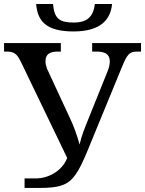

<svg xmlns="http://www.w3.org/2000/svg" viewBox="-20 -926 715 946"><path d="M655.8 -671.9H674.8V-713.9H434.1V-671.9H455.1C499.5 -671.9 521 -657.7 521 -623C521 -611.8 518.1 -596.2 512.2 -580.1L418 -346.2C397.5 -295.4 381.3 -256.3 372.1 -213.9C360.8 -254.9 344.7 -303.2 321.8 -350.1L211.9 -586.9C206.5 -602.1 204.1 -612.8 204.1 -624C204.1 -657.2 223.6 -671.9 264.2 -671.9H279.8V-713.9H0V-671.9H13.2C52.2 -671.9 64.9 -658.2 84 -619.1L311 -147.9C288.6 -87.4 222.7 -46.9 155.8 -46.9H101.1V0H173.8C221.2 0 256.3 -2.9 284.2 -12.7C298.3 -17.1 310.5 -23.9 321.8 -32.7C343.3 -49.8 361.8 -76.2 380.9 -115.2C390.1 -134.3 400.4 -157.2 411.1 -183.1L580.1 -594.2C606 -656.7 616.2 -671.9 655.8 -671.9ZM158.2 -906.2C164.6 -823.7 205.6 -771 342.3 -771C470.7 -771 524.4 -825.2 532.2 -906.2H447.3C439.5 -837.4 402.3 -814.9 344.2 -814.9C274.4 -814.9 247.6 -832.5 241.2 -906.2Z"/></svg>

Font: The Erased English
Style: Regular
Weight: 400
Designer: Monotype Design team + ligartures altered by 180 Amsterdam
Foundry: Monotype Imaging Inc.
Version: Version 1.030;Glyphs 3.1.2 (3151)